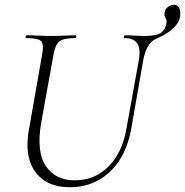

<svg xmlns="http://www.w3.org/2000/svg" viewBox="-20 -773 777 806"><path d="M581 -519 531 -233Q517 -154 480.5 -99Q444 -44 391 -15.5Q338 13 274 13Q207 13 164 -16.5Q121 -46 104.5 -99.5Q88 -153 101 -226L157 -545Q165 -588 152.5 -600.5Q140 -613 90 -613Q86 -613 87.5 -619Q89 -625 90 -625Q112 -625 138 -623.5Q164 -622 193 -622Q225 -622 251.5 -623.5Q278 -625 297 -625Q301 -625 300 -619Q299 -613 297 -613Q263 -613 244.5 -607Q226 -601 217.5 -585Q209 -569 204 -540L153 -258Q132 -137 172 -76.5Q212 -16 294 -16Q378 -16 436 -74.5Q494 -133 511 -234L563 -522Q571 -569 556 -591Q541 -613 503 -613Q499 -613 500.5 -619Q502 -625 503 -625Q523 -625 544 -623.5Q565 -622 589 -622Q632 -622 652.5 -633.5Q673 -645 678 -673Q681 -686 678 -691.5Q675 -697 672 -703Q669 -709 671 -720Q674 -737 686.5 -745Q699 -753 710 -753Q727 -753 733 -738.5Q739 -724 736 -704Q733 -684 719 -667Q705 -650 685.5 -637Q666 -624 644 -614Q635 -611 623 -603Q611 -595 599.5 -575.5Q588 -556 581 -519Z"/></svg>

Font: Cormorant Light Light
Style: Italic
Weight: 300
Italic angle: -10°
Version: Version 4.000